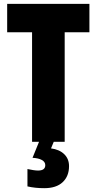

<svg xmlns="http://www.w3.org/2000/svg" viewBox="-20 -734 500 994"><path d="M314.9 0H146V-566.9H17.1V-713.9H442.9V-566.9H314.9ZM337.4 126Q337.4 178.2 304.4 209.2Q271.5 240.2 209 240.2Q161.6 240.2 122.1 231V141.1Q138.7 144.5 152.3 146.7Q166 148.9 177.2 148.9Q214.4 148.9 214.4 121.1Q214.4 104 196.5 94.2Q178.7 84.5 148.4 83L182.1 0H258.3L244.1 34.2Q287.6 40 312.5 64.2Q337.4 88.4 337.4 126Z"/></svg>

Font: Open Sans Condensed ExtraBold
Style: Regular
Weight: 800
Width: 3
Designer: Monotype Design Team
Foundry: Monotype Imaging Inc.
Version: Version 3.000; ttfautohint (v1.8.4)